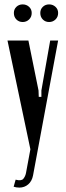

<svg xmlns="http://www.w3.org/2000/svg" viewBox="-20 -678 298 872"><path d="M109 -494 155 -267 156 -238H168V-267L208 -494H244L130 119Q125 145 108 159.5Q91 174 68 174Q54 174 42 170L51 138Q77 145 86 134Q95 123 98 108L118 0L14 -494ZM43 -619Q43 -636 54.5 -647Q66 -658 83 -658Q100 -658 112 -647Q124 -636 124 -619Q124 -601 112 -589.5Q100 -578 83 -578Q66 -578 54.5 -589.5Q43 -601 43 -619ZM163 -619Q163 -636 174.5 -647Q186 -658 203 -658Q220 -658 232 -647Q244 -636 244 -619Q244 -601 232 -589.5Q220 -578 203 -578Q186 -578 174.5 -589.5Q163 -601 163 -619Z"/></svg>

Font: Moniqa ExtBd Cond Paragraph
Style: Regular
Weight: 800
Width: 3
Designer: Rajesh Rajput
Foundry: Rajesh Rajput
Version: Version 1.000